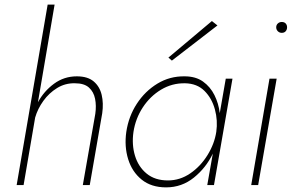

<svg xmlns="http://www.w3.org/2000/svg" viewBox="-20 -800 1261 830"><path d="M392 -308 338 0H368L422 -311Q428 -354 419.5 -390Q411 -426 385 -448Q359 -470 312 -470Q257 -470 213.5 -438Q170 -406 144 -358L216 -780H186L52 0H82L132 -292Q143 -330 167.5 -364Q192 -398 227 -419.5Q262 -441 304 -440Q344 -440 364.5 -421.5Q385 -403 391 -373Q397 -343 392 -308Z M526 -230Q517 -167 534 -112Q551 -57 592.5 -23.5Q634 10 698 10Q766 10 818.5 -32.5Q871 -75 900 -136L876 0H905L985 -460H956L930 -311Q925 -353 907 -389Q889 -425 857.5 -447.5Q826 -470 778 -470Q714 -471 660.5 -438.5Q607 -406 571.5 -351.5Q536 -297 526 -230ZM557 -230Q566 -288 597.5 -336Q629 -384 676.5 -412.5Q724 -441 780 -440Q832 -439 864 -407Q896 -375 909 -327Q922 -279 915 -230Q907 -178 877 -129.5Q847 -81 802.5 -50.5Q758 -20 706 -20Q650 -20 614 -49.5Q578 -79 563.5 -127Q549 -175 557 -230ZM920 -690 896 -709 708 -551 723 -538Z M1174 -682Q1174 -672 1181 -665Q1188 -658 1198 -658Q1209 -658 1215 -665Q1221 -672 1221 -682Q1221 -692 1215 -698.5Q1209 -705 1198 -705Q1188 -705 1181 -698.5Q1174 -692 1174 -682ZM1145 -460 1066 0H1096L1176 -460Z"/></svg>

Font: Jost* 200 Thin Italic
Style: Italic
Weight: 200
Italic angle: -10°
Version: Version 3.200; ttfautohint (v0.97) -l 8 -r 50 -G 200 -x 14 -